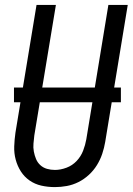

<svg xmlns="http://www.w3.org/2000/svg" viewBox="-20 -755 541 783"><path d="M204 8Q175 8 148.5 2Q122 -4 100.5 -19Q79 -34 65 -56Q51 -78 44 -104Q37 -130 38 -158Q39 -186 43 -214L129 -735H208L120 -203Q118 -186 116.5 -169.5Q115 -153 118 -137Q121 -121 127 -106.5Q133 -92 144.5 -81.5Q156 -71 171.5 -66.5Q187 -62 204 -62Q227 -62 251 -71Q275 -80 292.5 -98.5Q310 -117 319 -140.5Q328 -164 332 -187L422 -735H501L409 -176Q405 -152 397 -128Q389 -104 375.5 -82Q362 -60 342.5 -42Q323 -24 300 -12.5Q277 -1 252.5 3.5Q228 8 204 8ZM473 -338H37V-398H473Z"/></svg>

Font: Iosevka
Style: Italic
Weight: 400
Italic angle: -9°
Monospace: yes
Designer: Belleve Invis
Foundry: Belleve Invis
Version: Version 32.5.0; ttfautohint (v1.8.4)